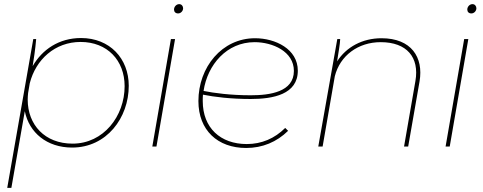

<svg xmlns="http://www.w3.org/2000/svg" viewBox="-20 -709 2336 929"><path d="M15 200H35L100 -171C121 -67 207 5 329 5C496 5 603 -139 603 -294C603 -426 511 -525 372 -525C265 -525 184 -469 138 -389C143 -420 151 -471 155 -520H141ZM331 -14C197 -14 114 -105 114 -227C114 -238 115 -248 116 -259L124 -306C153 -421 246 -506 370 -506C499 -506 583 -417 583 -292C583 -147 481 -14 331 -14Z M717 0H737L827 -520H807ZM842 -644C854 -644 866 -655 866 -669C866 -679 859 -689 847 -689C833 -689 822 -676 822 -663C822 -652 829 -644 842 -644Z M1171 7C1250 7 1319 -22 1374 -76L1360 -90C1309 -39 1246 -12 1174 -12C1047 -12 961 -90 961 -220C961 -230 961 -241 962 -251C1016 -240 1096 -230 1193 -230C1301 -230 1421 -252 1421 -367C1421 -472 1312 -524 1214 -524C1054 -524 940 -384 940 -220C940 -79 1033 7 1171 7ZM965 -269C984 -396 1077 -505 1212 -505C1299 -505 1402 -460 1402 -366C1402 -264 1286 -248 1193 -248C1095 -248 1014 -259 965 -269Z M1520 0H1541L1600 -340C1625 -440 1713 -505 1822 -505C1948 -505 2010 -432 1990 -317L1935 0H1955L2010 -315C2030 -432 1970 -524 1826 -524C1734 -524 1656 -482 1611 -412C1618 -458 1625 -493 1626 -520H1612Z M2136 0H2156L2246 -520H2226ZM2261 -644C2273 -644 2285 -655 2285 -669C2285 -679 2278 -689 2266 -689C2252 -689 2241 -676 2241 -663C2241 -652 2248 -644 2261 -644Z"/></svg>

Font: Fixel Display Thin
Style: Italic
Weight: 100
Italic angle: -10°
Designer: AlfaBravo + MacPaw
Foundry: Kyrylo Tkachov, Marchela Mozhyna, Serhii Makarenko, Maria Weinstein, Zakhar Kryvoshyya
Version: Version 1.210;Glyphs 3.2 (3217)